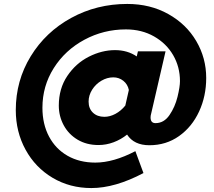

<svg xmlns="http://www.w3.org/2000/svg" viewBox="-20 -727 1085 973"><path d="M746 -151Q743 -141 743 -132Q743 -103 768 -103Q811 -103 839 -144Q867 -185 879.5 -236Q892 -287 892 -316Q892 -388 857.5 -447.5Q823 -507 760.5 -542.5Q698 -578 618 -578Q505 -578 407.5 -525.5Q310 -473 252.5 -382Q195 -291 195 -181Q195 -98 228.5 -35Q262 28 322.5 62.5Q383 97 463 97Q555 97 666 39L707 150Q563 226 443 226Q334 226 246.5 174Q159 122 109.5 31.5Q60 -59 60 -169Q60 -318 135.5 -441.5Q211 -565 340.5 -636Q470 -707 625 -707Q741 -707 832.5 -656Q924 -605 974.5 -519Q1025 -433 1025 -332Q1025 -240 989 -162Q953 -84 887.5 -37.5Q822 9 737 9Q659 9 624 -45Q593 -20 555.5 -6Q518 8 479 8Q419 8 373.5 -19Q328 -46 303 -92Q278 -138 278 -192Q278 -278 321 -342Q364 -406 430 -439.5Q496 -473 563 -473Q626 -473 673 -441L679 -467H819ZM615 -192 633 -271Q627 -300 605 -317.5Q583 -335 554 -335Q523 -335 494 -318Q465 -301 447 -272.5Q429 -244 429 -212Q429 -177 451 -156Q473 -135 509 -135Q537 -135 565 -150Q593 -165 615 -192Z"/></svg>

Font: Arvo
Style: Bold Italic
Weight: 700
Italic angle: -13°
Designer: Anton Koovit (Cyrillic Expansion: Cyreal)
Foundry: Anton Koovit, Yassin Baggar
Version: Version 3.000